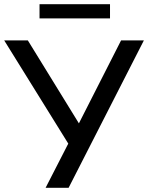

<svg xmlns="http://www.w3.org/2000/svg" viewBox="-27 -898 708 918"><path d="M191 0 310 -232 309 -196 -7 -705H106L359 -294H343L552 -705H661L301 0ZM162 -810V-878H499V-810Z"/></svg>

Font: Nunito Sans 11pt SemiBold
Style: Regular
Weight: 600
Version: Version 3.101;gftools[0.9.27]